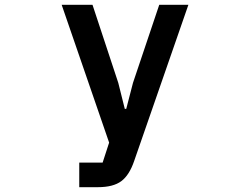

<svg xmlns="http://www.w3.org/2000/svg" viewBox="-20 -567 1040 797"><path d="M309 210V108H406L433 25L236 -547H364L471 -223L498 -115H504L532 -223L641 -547H762L537 101Q517 160 483.5 185Q450 210 386 210Z"/></svg>

Font: IBM Plex Sans JP SemiBold
Style: Regular
Weight: 600
Designer: Mike Abbink; Paul van der Laan; Pieter van Rosmalen; Wujin Sim; Yejin Wi; Jinhee Kim; Boomi Park; Yona Kim; Kichan Ma
Foundry: Sandoll Inc.
Version: Version 1.001